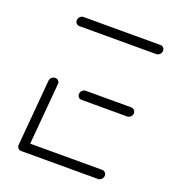

<svg xmlns="http://www.w3.org/2000/svg" viewBox="-102 -598 606 676"><g transform="rotate(20 200.5 -259.5)"><path d="M36.7 -18.1 58.1 -265.6Q58.9 -273 64.6 -278Q70.4 -283 77.4 -283Q84.8 -283 89.4 -277.8Q94.1 -272.6 93.3 -265.6L71.9 -18.1ZM358.9 -19.3Q358.9 -11.5 353.1 -5.7Q347.4 0 340 0H52.6Q45.9 0 41.3 -4.4Q36.7 -8.9 36.7 -15.9Q36.7 -23.7 42.2 -29.4Q47.8 -35.2 55.6 -35.2H342.6Q349.6 -35.2 354.3 -30.6Q358.9 -25.9 358.9 -19.3ZM174.8 -257.4Q174.8 -265.2 180.4 -271.1Q185.9 -277 193.7 -277H364.1Q370.7 -277 375.4 -272.2Q380 -267.4 380 -260.7Q380 -253 374.3 -247.4Q368.5 -241.9 361.1 -241.9H190.7Q184.1 -241.9 179.4 -246.3Q174.8 -250.7 174.8 -257.4ZM78.9 -499.3Q78.9 -507 84.4 -512.8Q90 -518.5 97.8 -518.5H385.2Q391.9 -518.5 396.5 -514.1Q401.1 -509.6 401.1 -503Q401.1 -494.8 395.6 -489.1Q390 -483.3 382.2 -483.3H94.8Q88.1 -483.3 83.5 -487.8Q78.9 -492.2 78.9 -499.3Z"/></g></svg>

Font: 26F Galaxy Sans Light
Style: Italic
Weight: 300
Italic angle: -5°
Designer: C₂₉H₂₅N₃O₅
Version: Version 1.200